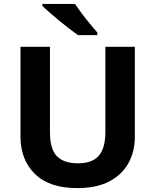

<svg xmlns="http://www.w3.org/2000/svg" viewBox="-20 -954 796 984"><path d="M671 -252Q671 -178 638.5 -118.5Q606 -59 540.5 -24.5Q475 10 375 10Q233 10 159 -62.5Q85 -135 85 -254V-714H236V-277Q236 -189 272 -153Q308 -117 379 -117Q453 -117 486.5 -156Q520 -195 520 -278V-714H671ZM364 -934Q379 -912 399.5 -884.5Q420 -857 441.5 -831.5Q463 -806 479 -787V-774H380Q361 -787 335.5 -806.5Q310 -826 283.5 -848Q257 -870 234 -890Q211 -910 197 -924V-934Z"/></svg>

Font: Noto Sans Telugu
Style: Bold
Weight: 700
Designer: Jelle Bosma - Monotype Design Team
Foundry: Monotype Imaging Inc.
Version: Version 2.005; ttfautohint (v1.8.4.7-5d5b)